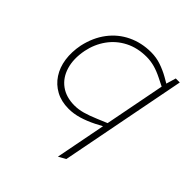

<svg xmlns="http://www.w3.org/2000/svg" viewBox="-194 -629 979 979"><g transform="rotate(45 296.0 -139.5)"><path d="M243 6Q190 6 150.5 -15.5Q111 -37 86.5 -74.5Q62 -112 55 -161Q48 -210 59 -266Q75 -338 114 -389.5Q153 -441 210.5 -468.5Q268 -496 337 -496Q375 -496 409.5 -484Q444 -472 474 -455L512 -433L500 -409L456 -431Q422 -448 393.5 -455.5Q365 -463 337 -463Q272 -463 221 -437Q170 -411 137 -365Q104 -319 92 -260Q79 -192 95 -139Q111 -86 151.5 -56.5Q192 -27 252 -27Q281 -27 311.5 -35.5Q342 -44 382 -61L437 -84L440 -61L393 -36Q353 -16 316 -5Q279 6 243 6ZM377 217 501 -422 502 -429 520 -490H549L416 195Z"/></g></svg>

Font: REM Medium Thin
Style: Italic
Weight: 250
Italic angle: -11°
Version: Version 1.005;gftools[0.9.28]